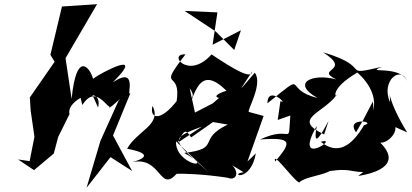

<svg xmlns="http://www.w3.org/2000/svg" viewBox="-20 -833 1959 914"><path d="M402 -420C360 -444 351 -407 372 -333C442 -444 500 -291 505 -335C475 -284 578 -392 544 -353L458 -162L392 61L506 -85L609 -19L518 -188L601 -390C578 -364 642 -524 517 -441C681 -604 456 -484 423 -458C407 -515 343 -592 321 -362L292 -556L442 -813L275 -802L220 -572L240 -539L122 -369L126 -306L144 -182L121 -66L66 -74L142 -23L236 -102L257 -181L311 -290C292 -357 473 -439 447 -321Z M1158 -64 1235 -281 1165 -300C1152 -303 1234 -432 1193 -487C1095 -371 1129 -413 1181 -493C1177 -454 1098 -500 987 -574C876 -449 776 -580 863 -574C720 -390 848 -514 820 -345H888C921 -439 956 -502 1058 -401C934 -363 1093 -343 1078 -415L993 -341L908 -297L883 -413C934 -345 836 -350 848 -389C752 -245 689 -264 706 -329C752 -239 633 -211 585 -125C761 -92 590 -58 614 -62C747 -87 740 85 820 -5C833 -8 947 -5 1063 13C1116 35 1129 -40 1040 -74L1140 -13C1065 -3 1172 40 1198 -103ZM825 -153C857 -211 860 -224 890 -179L994 -252L1064 -240C915 -168 1036 -126 857 -105C1017 -17 812 -48 818 -160L974 -12C805 -164 777 -171 941 -230ZM1095 -595 1007 -683 859 -781 1015 -774 992 -620 1127 -689Z M1302 -262 1362 -283C1351 -127 1374 -242 1218 -169C1377 -181 1366 -154 1290 -64C1272 -127 1403 62 1408 32C1460 -5 1578 6 1597 -74C1495 23 1550 -41 1659 -19C1798 10 1818 -105 1685 5C1857 -24 1872 -96 1752 -187C1793 -80 1953 -266 1792 -259L1918 -203C1811 -377 1837 -432 1837 -345C1791 -449 1889 -525 1919 -445C1887 -527 1707 -479 1799 -515C1591 -468 1765 -511 1518 -584C1662 -492 1473 -507 1581 -455C1464 -486 1365 -437 1491 -367C1321 -407 1454 -503 1253 -341C1254 -431 1358 -328 1315 -352ZM1709 -262 1675 -203C1621 -278 1778 -254 1713 -237C1653 -135 1586 -94 1507 -158C1604 -186 1370 -26 1488 -234C1466 -113 1513 -200 1544 -257L1523 -193C1364 -268 1522 -294 1583 -382C1580 -361 1544 -407 1680 -487C1659 -506 1787 -414 1756 -306C1730 -298 1766 -267 1755 -350Z"/></svg>

Font: Asimov Silicon
Style: Regular
Weight: 400
Designer: Google
Version: Version 2.000980; 2014